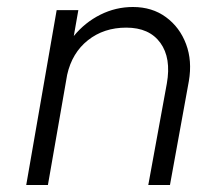

<svg xmlns="http://www.w3.org/2000/svg" viewBox="-20 -529 564 549"><path d="M142 -500H204L191 -426Q223 -465 267 -487Q311 -509 360 -509Q415 -509 454.5 -480Q494 -451 512 -403Q530 -355 520 -297L466 0H404L457 -290Q470 -363 438.5 -406.5Q407 -450 341 -450Q277 -450 231.5 -414Q186 -378 172 -315L117 0H55Z"/></svg>

Font: Overused Grotesk Book
Style: Italic
Weight: 350
Italic angle: -10°
Version: Version 0.003